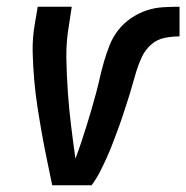

<svg xmlns="http://www.w3.org/2000/svg" viewBox="-20 -550 553 570"><path d="M135 0Q127 -39 119 -77.5Q111 -116 104 -155.5Q97 -195 91 -234Q85 -273 81.5 -313.5Q78 -354 77 -395Q76 -436 83 -477L92 -530H193L185 -477Q176 -426 177 -375.5Q178 -325 181.5 -275.5Q185 -226 191 -177Q197 -128 204 -79Q213 -103 221 -127Q229 -151 236.5 -175Q244 -199 251 -223Q258 -247 264.5 -271Q271 -295 276.5 -319.5Q282 -344 289 -368Q296 -392 305.5 -416Q315 -440 331 -460.5Q347 -481 369 -496Q391 -511 415 -519Q439 -527 464 -528.5Q489 -530 513 -530V-442Q491 -442 468.5 -437.5Q446 -433 428.5 -417.5Q411 -402 401 -380.5Q391 -359 384.5 -337.5Q378 -316 372 -294.5Q366 -273 359 -251.5Q352 -230 345 -208.5Q338 -187 330 -165.5Q322 -144 314 -123Q306 -102 296.5 -81Q287 -60 276.5 -39.5Q266 -19 252 0Z"/></svg>

Font: Iosevka Curly Semibold Oblique
Style: Regular
Weight: 600
Italic angle: -9°
Monospace: yes
Designer: Belleve Invis
Foundry: Belleve Invis
Version: Version 11.1.0; ttfautohint (v1.8.3)